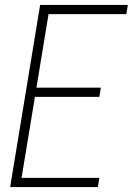

<svg xmlns="http://www.w3.org/2000/svg" viewBox="-20 -755 540 775"><path d="M21 0 142 -735H496L490 -698H176L127 -401H387L381 -364H121L67 -37H381L375 0Z"/></svg>

Font: Iosevka Extralight
Style: Italic
Weight: 200
Italic angle: -9°
Monospace: yes
Designer: Belleve Invis
Foundry: Belleve Invis
Version: Version 32.5.0; ttfautohint (v1.8.4)